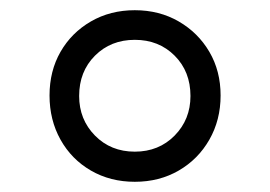

<svg xmlns="http://www.w3.org/2000/svg" viewBox="-20 -647 529 376"><path d="M244 -291Q196 -291 158 -313Q120 -335 98.5 -373.5Q77 -412 77 -460Q77 -508 98.5 -545.5Q120 -583 158 -605Q196 -627 244 -627Q292 -627 330 -605Q368 -583 390 -545.5Q412 -508 412 -460Q412 -412 390 -373.5Q368 -335 330 -313Q292 -291 244 -291ZM244 -350Q291 -350 322 -381.5Q353 -413 353 -459Q353 -507 322 -538Q291 -569 244 -569Q197 -569 166 -538Q135 -507 135 -459Q135 -413 166 -381.5Q197 -350 244 -350Z"/></svg>

Font: Piazzolla 24pt
Style: Bold
Weight: 700
Designer: Juan Pablo del Peral
Foundry: Huerta Tipografica
Version: Version 2.005